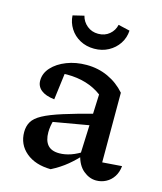

<svg xmlns="http://www.w3.org/2000/svg" viewBox="-110 -803 757 895"><g transform="rotate(15 268.5 -355.0)"><path d="M437 7Q404 7 375 -17Q346 -41 335 -89L347 -384Q279 -435 179 -435Q162 -435 144 -433Q126 -431 110 -427L170 -457L151 -308Q108 -313 86.5 -330.5Q65 -348 65 -376Q65 -411 91 -439.5Q117 -468 160.5 -485Q204 -502 256 -502Q312 -502 360 -480Q408 -458 443 -418V-82L537 -89Q534 -59 520 -37.5Q506 -16 484 -4.5Q462 7 437 7ZM219 11Q144 10 99.5 -27.5Q55 -65 55 -125Q55 -153 67.5 -174.5Q80 -196 113 -214Q146 -232 207.5 -251.5Q269 -271 365 -296V-238L140 -199L174 -214Q169 -199 166.5 -183Q164 -167 164 -153Q164 -113 182 -92Q200 -71 238 -71Q265 -71 294 -81Q323 -91 356 -113V-98Q327 -65 294.5 -38Q262 -11 219 11ZM269 -584Q231 -584 200.5 -600.5Q170 -617 152 -645.5Q134 -674 132 -708L186 -721Q193 -693 215.5 -674.5Q238 -656 269 -656Q301 -656 323 -674.5Q345 -693 351 -721L407 -708Q405 -673 386.5 -645Q368 -617 337.5 -600.5Q307 -584 269 -584Z"/></g></svg>

Font: Piazzolla Thin SemiBold
Style: Regular
Weight: 600
Version: Version 2.005